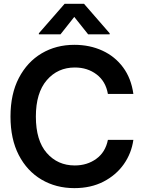

<svg xmlns="http://www.w3.org/2000/svg" viewBox="-20 -971 747 1001"><path d="M367.7 9.8Q272 9.8 196.5 -34.7Q121.1 -79.1 77.9 -162.6Q34.7 -246.1 34.7 -363.3Q34.7 -481 78.4 -564.7Q122.1 -648.4 197.3 -692.9Q272.5 -737.3 367.7 -737.3Q448.2 -737.3 513.9 -707Q579.6 -676.8 621.8 -619.6Q664.1 -562.5 675.3 -481.4H542.5Q531.2 -546.9 483.6 -583Q436 -619.1 370.1 -619.1Q280.8 -619.1 223.9 -553Q167 -486.8 167 -363.3Q167 -238.3 223.9 -173.3Q280.8 -108.4 369.6 -108.4Q434.6 -108.4 482.2 -143.1Q529.8 -177.7 542.5 -241.7H675.3Q665.5 -171.9 625.5 -115Q585.4 -58.1 519.8 -24.2Q454.1 9.8 367.7 9.8ZM439.5 -792 367.2 -882.8 295.4 -792H182.6V-797.4L316.9 -951.2H418L551.8 -797.4V-792Z"/></svg>

Font: Inter Tight SemiBold
Style: Regular
Weight: 600
Designer: Rasmus Andersson
Foundry: rsms
Version: Version 3.004; ttfautohint (v1.8.4.7-5d5b)